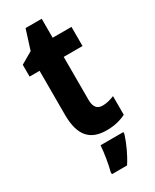

<svg xmlns="http://www.w3.org/2000/svg" viewBox="-224 -720 808 999"><g transform="rotate(-30 180.0 -220.5)"><path d="M268 -112C235 -112 219 -133 219 -175V-433H332V-548H219V-662H122L85 -545L14 -504V-433H74V-169C74 -42 125 10 223 10C270 10 307 0 339 -16V-128C315 -118 291 -112 268 -112ZM292 72V61H155C153 101 141 172 131 208V221H222C252 175 276 122 292 72Z"/></g></svg>

Font: Noto Sans Bengali Condensed
Style: Bold
Weight: 700
Width: 3
Designer: Joana Ranito - Universal Thirst; Jelle Bosma - Monotype Design Team
Foundry: Universal Thirst ehf.
Version: Version 3.000